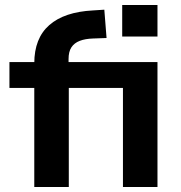

<svg xmlns="http://www.w3.org/2000/svg" viewBox="-20 -753 729 773"><path d="M118 0V-399H18V-503H149L118 -474V-498Q118 -599 178.5 -652Q239 -705 354 -711L400 -714L409 -600L355 -598Q323 -597 301 -588.5Q279 -580 267.5 -562.5Q256 -545 256 -515V-486L226 -503H614V0H475V-399H257V0ZM472 -606V-733H614V-606Z"/></svg>

Font: Nunito Sans 6pt
Style: Bold
Weight: 700
Version: Version 3.101;gftools[0.9.27]